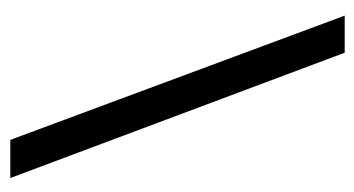

<svg xmlns="http://www.w3.org/2000/svg" viewBox="-182 -524 705 382"><g transform="rotate(90 171.0 -332.5)"><path d="M10.6 -665.3H84.4L333.7 0H257.8Z"/></g></svg>

Font: KhulaRegular
Style: Regular
Weight: 400
Designer: Erin McLaughlin, Steve Matteson
Version: Version 1.001;PS 1.0;hotconv 1.0.72;makeotf.lib2.5.5900; ttf